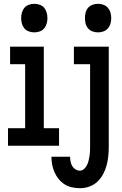

<svg xmlns="http://www.w3.org/2000/svg" viewBox="-20 -765 640 1008"><path d="M160 -595Q146 -595 131.5 -600Q117 -605 108 -616Q99 -627 95 -641Q91 -655 91 -670Q91 -685 95 -699Q99 -713 108 -724Q117 -735 131.5 -740Q146 -745 160 -745Q174 -745 188.5 -740Q203 -735 212 -724Q221 -713 225 -699Q229 -685 229 -670Q229 -655 225 -641Q221 -627 212 -616Q203 -605 188.5 -600Q174 -595 160 -595ZM22 0V-92H112V-428H33V-520H210V-92H290V0ZM495 -595Q480 -595 466 -600Q452 -605 442.5 -616Q433 -627 429.5 -641Q426 -655 426 -670Q426 -685 429.5 -699Q433 -713 442.5 -724Q452 -735 466 -740Q480 -745 495 -745Q509 -745 523 -740Q537 -735 546.5 -724Q556 -713 560 -699Q564 -685 564 -670Q564 -655 560 -641Q556 -627 546.5 -616Q537 -605 523 -600Q509 -595 495 -595ZM400 223Q379 223 358 218.5Q337 214 319.5 203Q302 192 288.5 175.5Q275 159 266.5 140Q258 121 254 100Q250 79 250 58H348Q348 71 350.5 83.5Q353 96 359 106.5Q365 117 376 124Q387 131 400 131Q412 131 421.5 122Q431 113 436.5 102Q442 91 445 79Q448 67 450 54.5Q452 42 452.5 29.5Q453 17 453 5V-428H368V-520H551V5Q551 30 548.5 55Q546 80 539.5 104Q533 128 521 150Q509 172 491 189Q473 206 449 214.5Q425 223 400 223Z"/></svg>

Font: Iosevka Semibold Extended
Style: Regular
Weight: 600
Width: 7
Monospace: yes
Designer: Belleve Invis
Foundry: Belleve Invis
Version: Version 32.5.0; ttfautohint (v1.8.4)